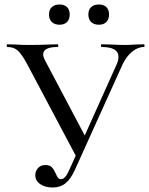

<svg xmlns="http://www.w3.org/2000/svg" viewBox="-20 -822 663 854"><path d="M137 -43Q137 -61 149 -74.5Q161 -88 182 -88Q201 -88 210.5 -78Q220 -68 228 -50Q233 -38 238 -31.5Q243 -25 251 -25Q261 -25 270 -35Q279 -45 289 -68L499 -536Q507 -553 507 -569Q507 -613 432 -613Q429 -613 429 -619Q429 -625 432 -625L474 -624Q510 -622 538 -622Q556 -622 582 -624L620 -625Q623 -625 623 -619Q623 -613 620 -613Q593 -613 567 -591.5Q541 -570 524 -533L312 -64Q294 -25 271 -6.5Q248 12 214 12Q181 12 159 -3Q137 -18 137 -43ZM12 -613Q10 -613 10 -619Q10 -625 12 -625L48 -624Q78 -622 109 -622Q156 -622 200 -624Q215 -625 237 -625Q239 -625 239 -619Q239 -613 237 -613Q172 -613 172 -580Q172 -569 181 -552L365 -204L323 -118L98 -542Q76 -582 58.5 -597.5Q41 -613 12 -613ZM198 -758Q198 -779 210.5 -790.5Q223 -802 245 -802Q266 -802 278 -790.5Q290 -779 290 -758Q290 -736 278 -724Q266 -712 245 -712Q223 -712 210.5 -724Q198 -736 198 -758ZM373 -758Q373 -779 385.5 -790.5Q398 -802 420 -802Q441 -802 453 -790.5Q465 -779 465 -758Q465 -736 453 -724Q441 -712 420 -712Q398 -712 385.5 -724Q373 -736 373 -758Z"/></svg>

Font: Cormorant SC Medium
Style: Regular
Weight: 500
Designer: Christian Thalmann (Catharsis Fonts)
Foundry: Catharsis Fonts
Version: Version 4.000